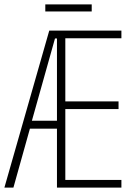

<svg xmlns="http://www.w3.org/2000/svg" viewBox="-20 -853 619 873"><path d="M397 -833H186V-801H397ZM532 0V-35H277V-357H519V-392H277V-679H532V-714H204L0 0H41L116 -268H239V0ZM125 -304 230 -678H239V-304Z"/></svg>

Font: Noto Sans ExtraCondensed ExtraLight
Style: Regular
Weight: 200
Width: 2
Designer: Monotype Design Team
Foundry: Monotype Imaging Inc.
Version: Version 2.013